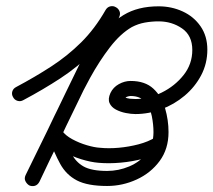

<svg xmlns="http://www.w3.org/2000/svg" viewBox="-20 -593 709 638"><path d="M57 -260Q48 -255 38 -258Q28 -261 23 -271Q18 -280 21 -289.5Q24 -299 34 -304Q96 -337 150 -372Q204 -407 249.5 -452Q295 -497 331 -560Q337 -570 347 -572Q357 -574 365 -569Q373 -565 377 -556Q381 -547 376 -536Q309 -400 243 -263Q177 -126 110 11Q105 22 95.5 24.5Q86 27 77 23Q69 18 64.5 9Q60 0 65 -11Q83 -47 100.5 -83.5Q118 -120 136 -156Q161 -209 187 -261Q213 -313 242 -364Q273 -419 308 -466.5Q343 -514 390.5 -543Q438 -572 507 -572Q550 -572 587 -555Q624 -538 646.5 -505.5Q669 -473 669 -428Q669 -382 648.5 -343Q628 -304 593.5 -275Q559 -246 516.5 -230Q474 -214 430 -214Q416 -214 398 -217.5Q380 -221 365 -229Q350 -237 344 -250.5Q338 -264 347 -284Q356 -303 375 -313.5Q394 -324 414 -324Q462 -324 489.5 -298.5Q517 -273 528.5 -233.5Q540 -194 540 -154Q540 -98 510.5 -58Q481 -18 434 3.5Q387 25 336 25Q271 25 235.5 6.5Q200 -12 180 -48.5Q160 -85 141 -137Q138 -147 142 -155.5Q146 -164 154 -168Q162 -171 171 -169.5Q180 -168 186 -159Q197 -143 220 -130.5Q243 -118 268.5 -110.5Q294 -103 312 -102Q312 -102 312 -102Q312 -102 312 -102Q341 -99 374.5 -102Q408 -105 440.5 -113.5Q473 -122 497 -137Q506 -142 516 -140Q526 -138 532 -129Q537 -120 534.5 -110Q532 -100 524 -95Q495 -76 457.5 -66Q420 -56 381 -52.5Q342 -49 308 -52Q308 -52 308 -52Q308 -52 308 -52Q282 -54 249.5 -64Q217 -74 188.5 -91Q160 -108 144 -131Q138 -141 143 -149.5Q148 -158 157 -162Q165 -167 175 -165.5Q185 -164 188 -154Q203 -113 217 -84Q231 -55 257.5 -40Q284 -25 336 -25Q374 -25 409.5 -40Q445 -55 467.5 -83.5Q490 -112 490 -154Q490 -179 484.5 -207Q479 -235 462.5 -254.5Q446 -274 414 -274Q409 -274 402 -271.5Q395 -269 393 -263Q392 -261 390 -266.5Q388 -272 394 -270Q402 -266 411.5 -265Q421 -264 430 -264Q474 -264 517.5 -285.5Q561 -307 590 -343.5Q619 -380 619 -427Q619 -475 585 -498.5Q551 -522 507 -522Q484 -522 461.5 -518Q439 -514 418 -503Q380 -481 345 -435.5Q310 -390 279.5 -334.5Q249 -279 224 -225.5Q199 -172 181 -134Q163 -98 145.5 -61.5Q128 -25 111 11Q105 22 95.5 24.5Q86 27 77 22Q69 18 64.5 9Q60 0 66 -11Q132 -148 198 -284.5Q264 -421 331 -558Q336 -569 345.5 -570.5Q355 -572 364 -568Q372 -563 376.5 -554Q381 -545 375 -535Q336 -468 287.5 -419.5Q239 -371 181 -333Q123 -295 57 -260Q57 -260 57 -260Q57 -260 57 -260Z"/></svg>

Font: FRB American Cursive Semibold
Style: Italic
Weight: 600
Italic angle: -25°
Version: Version 2.0;Modular Font Editor K font №1